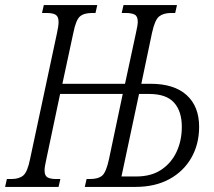

<svg xmlns="http://www.w3.org/2000/svg" viewBox="-49 -734 840 754"><path d="M-29 0 -22 -31H-4Q26 -31 42.5 -45Q59 -59 69 -109L175 -605Q181 -632 181 -648Q181 -669 169.5 -676Q158 -683 135 -683H116L123 -714H333L326 -683H312Q280 -683 264.5 -669Q249 -655 239 -605L196 -405H442L485 -605Q492 -635 492 -649Q492 -670 480 -676.5Q468 -683 445 -683H429L436 -714H646L639 -683H623Q593 -683 576 -669.5Q559 -656 548 -605L506 -405H542Q635 -405 684 -360.5Q733 -316 733 -236Q733 -168 702.5 -114.5Q672 -61 616 -30.5Q560 0 483 0H284L291 -31H305Q337 -31 352.5 -44.5Q368 -58 379 -109L433 -365H187L133 -109Q126 -79 126 -65Q126 -44 137.5 -37.5Q149 -31 171 -31H188L181 0ZM537 -365H497L428 -41H486Q545 -41 584.5 -67.5Q624 -94 644.5 -138Q665 -182 665 -236Q665 -297 634.5 -331Q604 -365 537 -365Z"/></svg>

Font: Noto Serif ExtraCondensed Light
Style: Italic
Weight: 300
Width: 2
Italic angle: -12°
Designer: Monotype Design Team
Foundry: Monotype Imaging Inc.
Version: Version 2.014; ttfautohint (v1.8.4.7-5d5b)